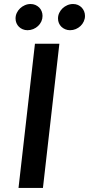

<svg xmlns="http://www.w3.org/2000/svg" viewBox="-20 -932 441 952"><path d="M192.9 0H71.8L153.3 -715.3H274.4ZM57.1 -840.3Q57.1 -855 63.2 -867.9Q69.3 -880.9 79.6 -890.6Q89.8 -900.4 103.3 -906.2Q116.7 -912.1 131.3 -912.1Q144.5 -912.1 155.3 -907.5Q166 -902.8 174.1 -895Q182.1 -887.2 186.5 -876.2Q190.9 -865.2 190.9 -853Q190.9 -838.9 185.1 -825.9Q179.2 -813 168.9 -803.2Q158.7 -793.5 145 -787.8Q131.3 -782.2 116.2 -782.2Q103.5 -782.2 92.5 -786.9Q81.5 -791.5 73.7 -799.3Q65.9 -807.1 61.5 -817.6Q57.1 -828.1 57.1 -840.3ZM267.6 -840.3Q267.6 -855 273.7 -867.9Q279.8 -880.9 290 -890.6Q300.3 -900.4 313.7 -906.2Q327.1 -912.1 342.3 -912.1Q355.5 -912.1 366.2 -907.5Q377 -902.8 384.8 -894.8Q392.6 -886.7 397 -876Q401.4 -865.2 401.4 -853Q401.4 -838.9 395.5 -825.9Q389.6 -813 379.4 -803.2Q369.1 -793.5 355.7 -787.8Q342.3 -782.2 327.1 -782.2Q314.5 -782.2 303.5 -786.9Q292.5 -791.5 284.4 -799.3Q276.4 -807.1 272 -817.6Q267.6 -828.1 267.6 -840.3Z"/></svg>

Font: Proza Libre
Style: Medium Italic
Weight: 500
Designer: Jasper de Waard
Foundry: Jasper de Waard
Version: Version 1.000; ttfautohint (v1.4.1.8-43bc)